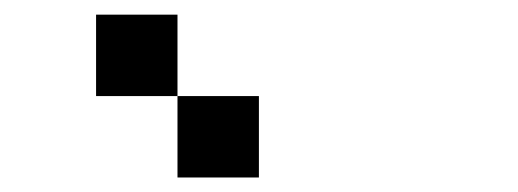

<svg xmlns="http://www.w3.org/2000/svg" viewBox="-20 -1020 707 262"><path d="M222.2 -888.9H111.1V-1000H222.2ZM333.3 -777.8H222.2V-888.9H333.3Z"/></svg>

Font: Pixeloid Mono
Style: Regular
Weight: 400
Monospace: yes
Designer: GGBotNet
Foundry: GGBotNet
Version: 0.5